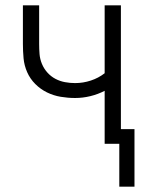

<svg xmlns="http://www.w3.org/2000/svg" viewBox="-20 -540 540 721"><path d="M485 161H428V0H373V-199Q348 -186 319.5 -179Q291 -172 262 -172Q235 -172 208 -176.5Q181 -181 156.5 -193Q132 -205 112.5 -224.5Q93 -244 82 -269Q71 -294 68.5 -321Q66 -348 66 -375V-520H127V-375Q127 -356 128.5 -337Q130 -318 137.5 -300Q145 -282 158 -267.5Q171 -253 188 -244Q205 -235 224 -231.5Q243 -228 262 -228Q292 -228 321 -237.5Q350 -247 373 -265V-520H434V-55H485Z"/></svg>

Font: Iosevka Fixed Light
Style: Regular
Weight: 300
Monospace: yes
Designer: Belleve Invis
Foundry: Belleve Invis
Version: Version 32.3.0